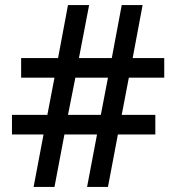

<svg xmlns="http://www.w3.org/2000/svg" viewBox="-20 -734 692 754"><path d="M112 0H194L233 -206H361L322 0H404L443 -206H590V-283H458L486 -429H625V-506H501L540 -714H458L419 -506H290L330 -714H247L208 -506H63V-429H194L166 -283H27V-206H151ZM247 -283 276 -429H404L376 -283Z"/></svg>

Font: Noto Sans Malayalam Medium
Style: Regular
Weight: 500
Designer: Jelle Bosma - Monotype Design Team
Foundry: Monotype Imaging Inc.
Version: Version 2.104